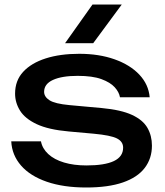

<svg xmlns="http://www.w3.org/2000/svg" viewBox="-20 -819 731 853"><path d="M655 -172Q655 -115 623 -73Q591 -31 526 -8.5Q461 14 363 14Q262 14 188 -11.5Q114 -37 73.5 -83.5Q33 -130 30 -191H162Q168 -159 194.5 -134.5Q221 -110 264.5 -97Q308 -84 364 -84Q445 -84 486 -103.5Q527 -123 527 -163Q527 -190 499.5 -204Q472 -218 396 -225L285 -235Q195 -243 143 -267.5Q91 -292 69 -327.5Q47 -363 47 -403Q47 -461 83 -500Q119 -539 183 -559.5Q247 -580 332 -580Q420 -580 489 -555.5Q558 -531 599 -487.5Q640 -444 645 -387H513Q509 -410 489.5 -431.5Q470 -453 430.5 -467.5Q391 -482 325 -482Q255 -482 215.5 -464Q176 -446 176 -411Q176 -389 200 -373.5Q224 -358 289 -352L432 -339Q518 -331 566.5 -308.5Q615 -286 635 -251Q655 -216 655 -172ZM391 -799H521L394 -627H269Z"/></svg>

Font: Unbounded
Style: Regular
Weight: 400
Designer: Luke Prowse, Jean-Baptiste Morizot, Fátima Lázaro, Florian Runge
Foundry: NaN
Version: Version 1.701;gftools[0.9.28.dev5+ged2979d]